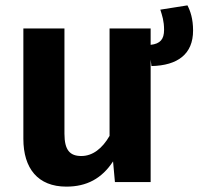

<svg xmlns="http://www.w3.org/2000/svg" viewBox="-20 -678 739 715"><path d="M678 -658 577 -642C584 -620 591 -600 591 -567C591 -532 577 -515 541 -511V-572H388V-172C361 -125 325 -97 283 -97C241 -97 220 -118 220 -180V-572H67V-161C67 -51 121 17 227 17C303 17 359 -13 401 -77L408 0H541V-456L544 -432C642 -434 699 -477 699 -564C699 -608 689 -637 678 -658Z"/></svg>

Font: Glow Sans TC Normal
Style: Bold
Weight: 700
Designer: Ryoko NISHIZUKA (kana, bopomofo & ideographs); Paul D. Hunt (Latin, Greek & Cyrillic); Sandoll Communications, Soo-young
Version: Version 0.93